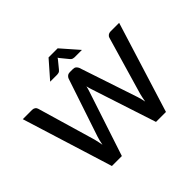

<svg xmlns="http://www.w3.org/2000/svg" viewBox="-197 -1174 1438 1438"><g transform="rotate(-45 522.0 -455.0)"><path d="M1032 -720 808 0H702.5L533.5 -517Q530.5 -525.5 527.8 -535.5Q525 -545.5 522.5 -557Q520 -545.5 517.2 -535.5Q514.5 -525.5 511.5 -517L341 0H235.5L11.5 -720H109.5Q124.5 -720 134.8 -712.8Q145 -705.5 148.5 -693L283.5 -231.5Q287.5 -216.5 291 -199Q294.5 -181.5 298 -162.5Q301.5 -181.5 305.8 -199.2Q310 -217 315 -231.5L469.5 -693Q473 -703 483.5 -711.5Q494 -720 508.5 -720H542.5Q558 -720 567.5 -712.2Q577 -704.5 582 -693L736 -231.5Q741 -217 745.2 -200.2Q749.5 -183.5 753 -165Q756.5 -183.5 759.8 -200.2Q763 -217 767 -231.5L901.5 -693Q904.5 -704 915.2 -712Q926 -720 940.5 -720ZM691.5 -773.5H613.5Q606.5 -773.5 597 -776Q587.5 -778.5 577.5 -791L528 -851.5Q524 -857 521.5 -861.5Q519 -857 515 -851.5L465.5 -791Q455.5 -778.5 446 -776Q436.5 -773.5 429.5 -773.5H355L475 -910.5H571.5Z"/></g></svg>

Font: Lato 2
Style: Regular
Weight: 600
Designer: Lukasz Dziedzic with Adam Twardoch and Botio Nikoltchev
Foundry: tyPoland Lukasz Dziedzic
Version: Version 2.015; 2015-08-06; http://www.latofonts.com/